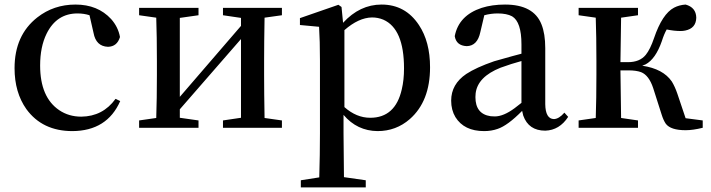

<svg xmlns="http://www.w3.org/2000/svg" viewBox="-20 -561 3120 843"><path d="M487.3 -127 507.8 -117.2Q450.2 13.7 297.9 14.6Q166 14.6 95.7 -82Q43.9 -155.3 43.9 -261.7Q43.9 -406.2 143.6 -484.4Q215.8 -541 311.5 -541Q409.2 -541 467.8 -477.5Q499 -442.4 506.8 -398.4Q494.1 -356.4 454.1 -355.5Q401.4 -357.4 390.6 -417L373 -494.1Q348.6 -502 320.3 -502Q228.5 -502 184.6 -413.1Q156.2 -355.5 156.2 -273.4Q156.2 -133.8 240.2 -77.1Q282.2 -48.8 336.9 -48.8Q431.6 -49.8 487.3 -127Z M1217.8 -494.1 1141.6 -483.4Q1139.6 -372.1 1139.6 -293.9V-232.4Q1139.6 -154.3 1141.6 -43L1217.8 -32.2V0H959V-32.2L1038.1 -43.9V-389.6L769.5 -81.1V-43.9L851.6 -32.2V0H590.8V-32.2L666 -43Q668.9 -127 668.9 -232.4V-293.9Q668.9 -400.4 666 -483.4L590.8 -494.1V-526.4H851.6V-494.1L769.5 -482.4V-135.7L1038.1 -447.3V-482.4L959 -494.1V-526.4H1217.8Z M1492.2 -428.7V-90.8Q1544.9 -43.9 1605.5 -43.9Q1715.8 -43.9 1744.1 -168.9Q1753.9 -210 1753.9 -260.7Q1753.9 -434.6 1663.1 -474.6Q1639.6 -484.4 1613.3 -484.4Q1554.7 -483.4 1492.2 -428.7ZM1479.5 -530.3 1486.3 -460.9Q1559.6 -541 1655.3 -541Q1759.8 -541 1819.3 -451.2Q1868.2 -377.9 1868.2 -265.6Q1868.2 -116.2 1779.3 -38.1Q1718.8 14.6 1637.7 14.6Q1547.9 13.7 1488.3 -56.6V23.4Q1488.3 83 1490.2 216.8L1585.9 230.5V261.7H1300.8V230.5L1381.8 217.8Q1384.8 118.2 1384.8 24.4V-294.9Q1384.8 -382.8 1380.9 -443.4L1296.9 -451.2V-481.4L1465.8 -540Z M2269.5 -109.4V-293Q2225.6 -281.2 2177.7 -263.7Q2077.1 -223.6 2068.4 -151.4Q2067.4 -142.6 2067.4 -134.8Q2067.4 -60.5 2133.8 -50.8Q2143.6 -49.8 2152.3 -49.8Q2190.4 -49.8 2239.3 -85.9Q2252.9 -95.7 2269.5 -109.4ZM2458 -66.4 2474.6 -47.9Q2436.5 10.7 2374 12.7Q2300.8 12.7 2277.3 -53.7Q2274.4 -63.5 2272.5 -74.2Q2209 -9.8 2165 4.9Q2137.7 14.6 2105.5 14.6Q2017.6 14.6 1979.5 -46.9Q1960.9 -78.1 1960.9 -119.1Q1960.9 -191.4 2027.3 -236.3Q2070.3 -264.6 2149.4 -292Q2249 -320.3 2269.5 -325.2V-366.2Q2269.5 -464.8 2228.5 -489.3Q2205.1 -502 2165 -502Q2135.7 -502 2106.4 -494.1L2088.9 -419.9Q2076.2 -359.4 2029.3 -358.4Q1983.4 -360.4 1976.6 -402.3Q1994.1 -493.2 2094.7 -526.4Q2140.6 -541 2197.3 -541Q2323.2 -541 2357.4 -454.1Q2374 -413.1 2374 -349.6V-103.5Q2375 -39.1 2412.1 -38.1Q2434.6 -39.1 2458 -66.4Z M2990.2 -42 3065.4 -32.2V0Q3022.5 10.7 2990.2 10.7Q2924.8 10.7 2903.3 -17.6Q2892.6 -33.2 2884.8 -58.6L2847.7 -174.8Q2829.1 -230.5 2794.9 -244.1Q2773.4 -252 2740.2 -252H2704.1Q2704.1 -208 2707 -43L2781.2 -32.2V0H2520.5V-32.2L2595.7 -43Q2598.6 -127 2598.6 -232.4V-293.9Q2598.6 -400.4 2595.7 -483.4L2520.5 -494.1V-526.4H2781.2V-494.1L2707 -483.4Q2704.1 -319.3 2704.1 -288.1H2737.3Q2789.1 -288.1 2815.4 -320.3Q2835 -344.7 2851.6 -393.6Q2887.7 -500 2939.5 -527.3Q2961.9 -539.1 2990.2 -541Q3036.1 -528.3 3037.1 -483.4Q3036.1 -436.5 2988.3 -426.8Q2978.5 -424.8 2967.8 -424.8Q2940.4 -424.8 2907.2 -431.6Q2895.5 -411.1 2885.7 -379.9Q2858.4 -301.8 2814.5 -278.3Q2806.6 -275.4 2799.8 -272.5Q2891.6 -258.8 2929.7 -203.1Q2943.4 -180.7 2954.1 -149.4Z"/></svg>

Font: GenYoMin JP SemiBold
Style: Regular
Weight: 600
Version: Version 1.001;PS 1;hotconv 16.6.51;makeotf.lib2.5.65220 DEVE